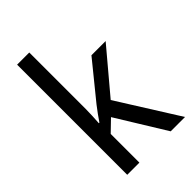

<svg xmlns="http://www.w3.org/2000/svg" viewBox="-226 -848 937 937"><g transform="rotate(-45 242.5 -380.0)"><path d="M162 -370V-760H78V0H162V-198L221 -255L378 0H477L279 -315L465 -536H367L215 -349C199 -329 174 -294 162 -276H158C160 -305 162 -343 162 -370Z"/></g></svg>

Font: Noto Sans Devanagari SemiCondensed
Style: Regular
Weight: 400
Width: 4
Designer: Jelle Bosma - Monotype Design Team
Foundry: Monotype Imaging Inc.
Version: Version 2.004